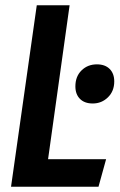

<svg xmlns="http://www.w3.org/2000/svg" viewBox="-20 -711 455 731"><path d="M245 -691 163 -105H384L355 0H22L120 -691ZM267 -382Q267 -420 290.5 -443Q314 -466 349 -466Q380 -466 397.5 -448.5Q415 -431 415 -401Q415 -364 391 -340.5Q367 -317 333 -317Q302 -317 284.5 -334.5Q267 -352 267 -382Z"/></svg>

Font: Fira Sans Extra Condensed Medium
Style: Italic
Weight: 500
Width: 3
Italic angle: -8°
Designer: Carrois Corporate & Edenspiekermann AG
Foundry: Carrois Corporate GbR & Edenspiekermann AG
Version: Version 4.203